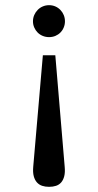

<svg xmlns="http://www.w3.org/2000/svg" viewBox="-20 -514 378 739"><path d="M229 127.9Q231 149.4 227.3 164.1Q223.6 178.7 215.6 188Q207.5 197.3 195.6 201.2Q183.6 205.1 168.9 205.1Q154.3 205.1 142.3 201.2Q130.4 197.3 122.1 188Q113.8 178.7 109.9 164.1Q106 149.4 107.9 127.9L145 -301.3H192.9ZM230 -432.1Q230 -419.4 225.3 -408.2Q220.7 -397 212.4 -388.7Q204.1 -380.4 192.9 -375.7Q181.6 -371.1 168.9 -371.1Q156.2 -371.1 144.8 -375.7Q133.3 -380.4 125 -388.7Q116.7 -397 111.8 -408.2Q106.9 -419.4 106.9 -432.1Q106.9 -444.8 111.8 -456.1Q116.7 -467.3 125 -475.8Q133.3 -484.4 144.8 -489.3Q156.2 -494.1 168.9 -494.1Q181.6 -494.1 192.9 -489.3Q204.1 -484.4 212.4 -475.8Q220.7 -467.3 225.3 -456.1Q230 -444.8 230 -432.1Z"/></svg>

Font: Charis SIL APac
Style: Regular
Weight: 400
Foundry: SIL International
Version: Version 5.000